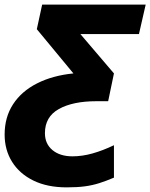

<svg xmlns="http://www.w3.org/2000/svg" viewBox="-36 -569 649 829"><path d="M252 240Q168 240 108 210.5Q48 181 16 129.5Q-16 78 -16 12Q-16 -63 20.5 -119Q57 -175 124 -209Q191 -243 281 -252L123 -443L146 -549H593L564 -422H311L456 -252L431 -132H380Q279 -132 218.5 -98.5Q158 -65 158 6Q158 52 190.5 79Q223 106 277 106Q319 106 363.5 93.5Q408 81 456 58V198Q423 212 393.5 221.5Q364 231 331 235.5Q298 240 252 240Z"/></svg>

Font: Noto Sans ExtraBold
Style: Italic
Weight: 800
Italic angle: -12°
Designer: Monotype Design Team
Foundry: Monotype Imaging Inc.
Version: Version 2.013; ttfautohint (v1.8.4.7-5d5b)